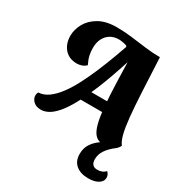

<svg xmlns="http://www.w3.org/2000/svg" viewBox="-214 -841 1181 1252"><g transform="rotate(30 377.0 -215.5)"><path d="M140 25Q103 25 83 5Q63 -15 63 -38Q63 -53 70 -64Q109 -66 144.5 -91.5Q180 -117 213 -161Q246 -205 276 -263Q306 -321 334 -387Q362 -453 387.5 -522.5Q413 -592 437 -660H642Q649 -512 654.5 -404Q660 -296 667.5 -222Q675 -148 686.5 -103Q698 -58 716 -36Q705 -12 680.5 4Q656 20 619 20Q586 20 562.5 7.5Q539 -5 523.5 -38.5Q508 -72 498.5 -133Q489 -194 484 -290Q479 -386 476 -524H475Q432 -390 393 -295Q354 -200 319.5 -137.5Q285 -75 253.5 -39.5Q222 -4 194 10.5Q166 25 140 25ZM631 258Q573 258 538.5 229.5Q504 201 504 147Q504 102 526.5 69Q549 36 584 13.5Q619 -9 658 -22L691 -4Q652 25 629.5 57.5Q607 90 607 127Q607 180 655 180Q673 180 688.5 174Q704 168 716 155Q725 165 729.5 174Q734 183 734 197Q734 222 707 240Q680 258 631 258ZM288 -162 294 -239H555L557 -162ZM193 -353Q151 -353 123 -371.5Q95 -390 80.5 -421Q66 -452 66 -489Q66 -536 91 -582Q116 -628 168.5 -658.5Q221 -689 302 -689Q358 -689 415 -682Q472 -675 529 -667.5Q586 -660 642 -660L531 -566L419 -607L414 -616Q399 -621 383.5 -624Q368 -627 352 -627Q317 -627 290 -610.5Q263 -594 248 -564.5Q233 -535 233 -494Q233 -466 239 -439Q245 -412 261 -380Q247 -365 228 -359Q209 -353 193 -353Z"/></g></svg>

Font: Sansita Swashed Light
Style: Bold
Weight: 700
Version: Version 1.003